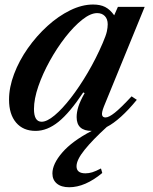

<svg xmlns="http://www.w3.org/2000/svg" viewBox="-20 -554 658 828"><path d="M133.5 10.5Q80 10.5 49.5 -25.2Q19 -61 19 -124Q19 -177.5 40.8 -235Q62.5 -292.5 100 -345.8Q137.5 -399 184.5 -441.8Q231.5 -484.5 282.5 -509.5Q333.5 -534.5 381.5 -534.5Q412.5 -534.5 433.5 -523.8Q454.5 -513 472.5 -488L488.5 -524.5H604L428 -94.5Q418 -69 420.2 -58.2Q422.5 -47.5 435 -47.5Q449.5 -47.5 475.2 -68Q501 -88.5 547.5 -138.5L570 -123.5Q498.5 -36.5 440.5 -6.5Q379 49.5 344.5 92.5Q310 135.5 310 163Q310 193.5 348.5 193.5Q363 193.5 377.8 189Q392.5 184.5 415.5 172.5L421 192Q347 253.5 278.5 253.5Q244 253.5 225 237.5Q206 221.5 206 194Q206 153 248.5 103.8Q291 54.5 375.5 10.5Q310.5 10.5 310.5 -49Q310.5 -70.5 318 -94.2Q325.5 -118 345 -152.5L339 -155.5Q280.5 -67.5 232 -28.5Q183.5 10.5 133.5 10.5ZM159.5 -29Q182.5 -29 215.5 -56.5Q248.5 -84 285.5 -131.8Q322.5 -179.5 358.5 -240.8Q394.5 -302 423 -368.5Q437 -401 440.8 -418.2Q444.5 -435.5 444.5 -449Q444.5 -472 432 -484.8Q419.5 -497.5 399 -497.5Q370.5 -497.5 334.5 -469Q298.5 -440.5 262 -393.8Q225.5 -347 194.8 -291.5Q164 -236 145.2 -181.5Q126.5 -127 126.5 -84Q126.5 -29 159.5 -29Z"/></svg>

Font: Libre Caslon Text Medium Italic
Style: Regular
Weight: 500
Italic angle: -22.583°
Designer: Pablo Impallari, Rodrigo Fuenzalida, Katja Schimmel
Foundry: Pablo Impallari, Rodrigo Fuenzalida
Version: Version 2.000